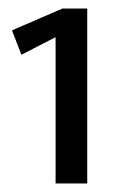

<svg xmlns="http://www.w3.org/2000/svg" viewBox="-20 -688 283 449"><path d="M184 -259H110V-601L30 -560L8 -617L126 -668H184Z"/></svg>

Font: Rambla
Style: Regular
Weight: 400
Designer: Martin Sommaruga
Foundry: Martin Sommaruga
Version: Version 1.001